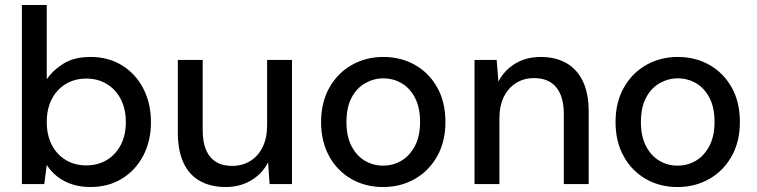

<svg xmlns="http://www.w3.org/2000/svg" viewBox="-20 -740 3044 772"><path d="M343 12Q303 12 269.5 1Q236 -10 210.5 -30Q185 -50 168 -77L158 0H68V-720H168V-421Q192 -457 235 -484Q278 -511 344 -511Q416 -511 471 -477Q526 -443 556.5 -383.5Q587 -324 587 -249Q587 -174 556.5 -115Q526 -56 471 -22Q416 12 343 12ZM327 -75Q374 -75 410 -97Q446 -119 466 -158Q486 -197 486 -249Q486 -301 466 -340.5Q446 -380 410 -402Q374 -424 327 -424Q280 -424 244 -402Q208 -380 188 -341Q168 -302 168 -249Q168 -197 188 -158Q208 -119 244 -97Q280 -75 327 -75Z M887 12Q828 12 784.5 -12Q741 -36 718 -85Q695 -134 695 -208V-499H795V-218Q795 -146 825 -109.5Q855 -73 914 -73Q954 -73 986 -92.5Q1018 -112 1036 -148.5Q1054 -185 1054 -237V-499H1154V0H1064L1058 -87Q1034 -41 989.5 -14.5Q945 12 887 12Z M1520 12Q1449 12 1392.5 -20.5Q1336 -53 1303.5 -112Q1271 -171 1271 -249Q1271 -328 1304 -387Q1337 -446 1394 -478.5Q1451 -511 1521 -511Q1593 -511 1649.5 -478.5Q1706 -446 1738.5 -387.5Q1771 -329 1771 -249Q1771 -171 1738 -112Q1705 -53 1648 -20.5Q1591 12 1520 12ZM1520 -74Q1560 -74 1593.5 -93.5Q1627 -113 1648 -152.5Q1669 -192 1669 -250Q1669 -308 1648.5 -347Q1628 -386 1594.5 -405.5Q1561 -425 1521 -425Q1483 -425 1448.5 -405.5Q1414 -386 1393.5 -347Q1373 -308 1373 -249Q1373 -192 1393.5 -152.5Q1414 -113 1447.5 -93.5Q1481 -74 1520 -74Z M1888 0V-499H1977L1984 -412Q2008 -458 2052 -484.5Q2096 -511 2154 -511Q2214 -511 2257 -486.5Q2300 -462 2323.5 -413.5Q2347 -365 2347 -291V0H2247V-281Q2247 -352 2216.5 -389Q2186 -426 2127 -426Q2087 -426 2055.5 -406.5Q2024 -387 2006 -351Q1988 -315 1988 -262V0Z M2704 12Q2633 12 2576.5 -20.5Q2520 -53 2487.5 -112Q2455 -171 2455 -249Q2455 -328 2488 -387Q2521 -446 2578 -478.5Q2635 -511 2705 -511Q2777 -511 2833.5 -478.5Q2890 -446 2922.5 -387.5Q2955 -329 2955 -249Q2955 -171 2922 -112Q2889 -53 2832 -20.5Q2775 12 2704 12ZM2704 -74Q2744 -74 2777.5 -93.5Q2811 -113 2832 -152.5Q2853 -192 2853 -250Q2853 -308 2832.5 -347Q2812 -386 2778.5 -405.5Q2745 -425 2705 -425Q2667 -425 2632.5 -405.5Q2598 -386 2577.5 -347Q2557 -308 2557 -249Q2557 -192 2577.5 -152.5Q2598 -113 2631.5 -93.5Q2665 -74 2704 -74Z"/></svg>

Font: DM Sans 20pt Medium
Style: Regular
Weight: 500
Version: Version 4.004;gftools[0.9.30]